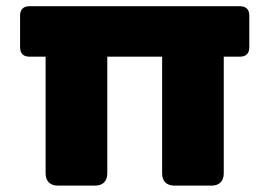

<svg xmlns="http://www.w3.org/2000/svg" viewBox="-20 -582 845 602"><path d="M162.1 0H277.3C302.7 0 316.4 -13.7 316.4 -39.1V-404.3H488.3V-39.1C488.3 -13.7 502 0 527.3 0H642.6C668 0 681.6 -13.7 681.6 -39.1V-404.3H732.4C751.5 -404.3 761.7 -414.6 761.7 -433.6V-533.2C761.7 -552.2 751.5 -562.5 732.4 -562.5H72.3C53.2 -562.5 43 -552.2 43 -533.2V-433.6C43 -414.6 53.2 -404.3 72.3 -404.3H123V-39.1C123 -13.7 136.7 0 162.1 0Z"/></svg>

Font: Gyrotrope Black
Style: Regular
Weight: 900
Designer: David Moles
Version: Version 1.003;Glyphs 3.3.1 (3343)